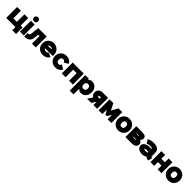

<svg xmlns="http://www.w3.org/2000/svg" viewBox="781 -3428 6314 6314"><g transform="rotate(45 3938.0 -271.5)"><path d="M34.2 0V-507.8H210V-156.2H374V-507.8H549.8V-156.2H637.7V146.5H461.9V0Z M674.3 0V-507.8H850.1V0ZM664.6 -660.2Q664.6 -700.7 693.1 -729.2Q721.7 -757.8 762.2 -757.8Q802.7 -757.8 831.3 -729.2Q859.9 -700.7 859.9 -660.2Q859.9 -619.6 831.3 -591.1Q802.7 -562.5 762.2 -562.5Q721.7 -562.5 693.1 -591.1Q664.6 -619.6 664.6 -660.2Z M1408.2 -507.8V0H1232.4V-351.6H1168L1154.3 -205.1Q1144 -98.1 1083 -41.7Q1022 14.6 886.7 14.6V-141.6Q927.7 -141.6 952.9 -156.2Q978 -170.9 981.9 -205.1L1016.6 -507.8Z M1827.6 -179.7 1977.5 -118.2Q1943.8 -53.2 1880.4 -19.3Q1816.9 14.6 1735.4 14.6Q1657.2 14.6 1596.4 -20Q1535.6 -54.7 1501.2 -115.2Q1466.8 -175.8 1466.8 -253.9Q1466.8 -332 1501.5 -392.6Q1536.1 -453.1 1596.7 -487.8Q1657.2 -522.5 1735.4 -522.5Q1813.5 -522.5 1874 -487.8Q1934.6 -453.1 1969.2 -392.6Q2003.9 -332 2003.9 -253.9Q2003.9 -238.8 2002.2 -224.1Q2000.5 -209.5 1998 -195.3H1637.7Q1651.9 -170.9 1677 -156.2Q1702.1 -141.6 1735.4 -141.6Q1777.3 -141.6 1799.3 -153.6Q1821.3 -165.5 1827.6 -179.7ZM1735.4 -366.2Q1674.3 -366.2 1643.1 -322.3H1824.2Q1795.4 -366.2 1735.4 -366.2Z M2228.5 -253.9Q2228.5 -203.6 2250.2 -172.6Q2272 -141.6 2322.3 -141.6Q2360.4 -141.6 2381.3 -160.2Q2402.3 -178.7 2410.2 -210L2560.1 -123Q2527.8 -59.6 2465.6 -22.5Q2403.3 14.6 2322.3 14.6Q2244.1 14.6 2183.3 -20Q2122.6 -54.7 2087.6 -115.2Q2052.7 -175.8 2052.7 -253.9Q2052.7 -332 2087.4 -392.6Q2122.1 -453.1 2182.6 -487.8Q2243.2 -522.5 2321.3 -522.5Q2402.3 -522.5 2464.6 -485.4Q2526.9 -448.2 2559.1 -384.8L2409.2 -297.9Q2401.4 -329.6 2380.4 -347.9Q2359.4 -366.2 2321.3 -366.2Q2271 -366.2 2249.8 -335.2Q2228.5 -304.2 2228.5 -253.9Z M2618.7 -507.8H3134.3V0H2958.5V-351.6H2794.4V0H2618.7Z M3378.4 -58.6V214.8H3202.6V-507.8H3372.6V-449.2Q3372.6 -459 3391.1 -476.6Q3409.7 -494.1 3440.4 -508.3Q3471.2 -522.5 3507.8 -522.5Q3585.9 -522.5 3641.1 -487.8Q3696.3 -453.1 3725.3 -392.6Q3754.4 -332 3754.4 -253.9Q3754.4 -175.8 3725.3 -115.2Q3696.3 -54.7 3641.1 -20Q3585.9 14.6 3507.8 14.6Q3471.2 14.6 3442.9 0.2Q3414.6 -14.2 3397.7 -31.7Q3380.9 -49.3 3378.4 -58.6ZM3378.4 -258.8Q3378.4 -211.4 3402.1 -176.5Q3425.8 -141.6 3476.1 -141.6Q3526.4 -141.6 3552.5 -174.1Q3578.6 -206.5 3578.6 -253.9Q3578.6 -301.8 3552.5 -334Q3526.4 -366.2 3476.1 -366.2Q3428.2 -366.2 3403.3 -336.4Q3378.4 -306.6 3378.4 -258.8Z M4263.2 0H4087.4V-138.2H4077.6L3989.7 0H3793.5L3907.7 -176.3Q3872.6 -192.9 3845.5 -229Q3818.4 -265.1 3818.4 -323.2Q3818.4 -411.1 3874 -459.5Q3929.7 -507.8 4032.2 -507.8H4263.2ZM4087.4 -351.6H4032.2Q4015.6 -351.6 4004.9 -345.7Q3994.1 -339.8 3994.1 -323.2Q3994.1 -306.6 4004.9 -300.8Q4015.6 -294.9 4032.2 -294.9H4087.4Z M4625.5 -277.3 4748.5 -507.8H4924.3V0H4748.5V-208L4656.7 -54.7H4595.2L4507.3 -204.1V0H4331.5V-507.8H4507.3Z M4982.9 -253.9Q4982.9 -332 5017.6 -392.6Q5052.2 -453.1 5112.8 -487.8Q5173.3 -522.5 5251.5 -522.5Q5329.6 -522.5 5390.1 -487.8Q5450.7 -453.1 5485.4 -392.6Q5520 -332 5520 -253.9Q5520 -175.8 5485.4 -115.2Q5450.7 -54.7 5390.1 -20Q5329.6 14.6 5251.5 14.6Q5173.3 14.6 5112.8 -20Q5052.2 -54.7 5017.6 -115.2Q4982.9 -175.8 4982.9 -253.9ZM5158.7 -253.9Q5158.7 -206.5 5179.9 -174.1Q5201.2 -141.6 5251.5 -141.6Q5301.8 -141.6 5323 -172.6Q5344.2 -203.6 5344.2 -253.9Q5344.2 -304.2 5323 -335.2Q5301.8 -366.2 5251.5 -366.2Q5201.2 -366.2 5179.9 -335.2Q5158.7 -304.2 5158.7 -253.9Z M5978 -280.8Q6029.3 -260.3 6051 -227.3Q6072.8 -194.3 6072.8 -154.3Q6072.8 -78.6 6018.6 -39.3Q5964.4 0 5852.1 0H5578.6V-507.8H5849.1Q5948.2 -507.8 5992.7 -477.3Q6037.1 -446.8 6037.1 -389.2Q6037.1 -357.9 6025.4 -327.9Q6013.7 -297.9 5978 -280.8ZM5754.4 -351.6V-333H5845.2Q5866.2 -333 5866.2 -342.3Q5866.2 -351.6 5845.2 -351.6ZM5754.4 -175.8H5865.2Q5883.8 -175.8 5890.4 -178Q5897 -180.2 5897 -186Q5897 -191.9 5890.4 -194.1Q5883.8 -196.3 5865.2 -196.3H5754.4Z M6356 14.6Q6281.2 14.6 6228.8 -9.5Q6176.3 -33.7 6148.9 -74.2Q6121.6 -114.7 6121.6 -163.6Q6121.6 -212.4 6155 -250.5Q6188.5 -288.6 6246.6 -310.3Q6304.7 -332 6379.4 -332Q6424.3 -332 6461.4 -321.8Q6460.9 -343.8 6444.1 -357.7Q6427.2 -371.6 6379.4 -371.6Q6324.2 -371.6 6290.3 -363.5Q6256.3 -355.5 6240.7 -347.4Q6225.1 -339.4 6225.1 -339.4L6145 -471.7Q6145 -471.7 6174.6 -485.6Q6204.1 -499.5 6256.8 -513.4Q6309.6 -527.3 6379.4 -527.3Q6451.7 -527.3 6510 -507.8Q6568.4 -488.3 6602.8 -440.2Q6637.2 -392.1 6637.2 -306.6V-184.1Q6637.2 -162.1 6650.4 -144Q6663.6 -126 6689.9 -126L6650.9 14.6Q6608.4 11.2 6575.7 -2.4Q6543 -16.1 6519.5 -34.2Q6491.2 -11.7 6450.2 1.5Q6409.2 14.6 6356 14.6ZM6461.4 -168.5Q6461.4 -183.1 6438.7 -189.2Q6416 -195.3 6379.4 -195.3Q6342.8 -195.3 6320.1 -189.2Q6297.4 -183.1 6297.4 -168.5Q6297.4 -153.8 6320.1 -147.7Q6342.8 -141.6 6379.4 -141.6Q6416 -141.6 6438.7 -147.7Q6461.4 -153.8 6461.4 -168.5Z M6741.2 -507.8H6917V-332H7080.6V-507.8H7256.3V0H7080.6V-175.8H6917V0H6741.2Z M7314.9 -253.9Q7314.9 -332 7349.6 -392.6Q7384.3 -453.1 7444.8 -487.8Q7505.4 -522.5 7583.5 -522.5Q7661.6 -522.5 7722.2 -487.8Q7782.7 -453.1 7817.4 -392.6Q7852.1 -332 7852.1 -253.9Q7852.1 -175.8 7817.4 -115.2Q7782.7 -54.7 7722.2 -20Q7661.6 14.6 7583.5 14.6Q7505.4 14.6 7444.8 -20Q7384.3 -54.7 7349.6 -115.2Q7314.9 -175.8 7314.9 -253.9ZM7490.7 -253.9Q7490.7 -206.5 7512 -174.1Q7533.2 -141.6 7583.5 -141.6Q7633.8 -141.6 7655 -172.6Q7676.3 -203.6 7676.3 -253.9Q7676.3 -304.2 7655 -335.2Q7633.8 -366.2 7583.5 -366.2Q7533.2 -366.2 7512 -335.2Q7490.7 -304.2 7490.7 -253.9Z"/></g></svg>

Font: Giphurs Black
Style: Regular
Weight: 900
Version: Version 0.920; ttfautohint (v1.8.4.7-5d5b)